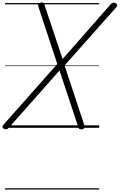

<svg xmlns="http://www.w3.org/2000/svg" viewBox="-40 -1035 969 1555"><path d="M626 12Q612 15 604.5 10.5Q597 6 593 -8L442 -464L32 -1Q22 10 14 12Q6 14 -6 9Q-13 6 -17 1Q-21 -4 -19.5 -11Q-18 -18 -10 -27L424 -517L271 -980Q266 -995 271 -1003.5Q276 -1012 290 -1014Q303 -1017 309.5 -1013Q316 -1009 321 -994L467 -557L856 -1000Q867 -1011 875 -1013.5Q883 -1016 894 -1010Q902 -1007 906 -1002Q910 -997 908.5 -990Q907 -983 899 -973L483 -505L642 -24Q648 -7 643 1.5Q638 10 626 12ZM0 490H763V500H0ZM0 -20H763V0H0ZM0 -505H763V-500H0ZM0 -1010H763V-1000H0Z"/></svg>

Font: Playwrite AU NSW Guides
Style: Regular
Weight: 400
Designer: Veronika Burian, José Scaglione
Foundry: TypeTogether
Version: Version 1.003